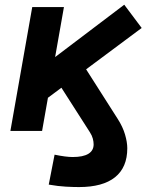

<svg xmlns="http://www.w3.org/2000/svg" viewBox="-20 -547 626 802"><path d="M156.7 -121.1 76.7 -207.5 499 -527.3 571.8 -430.2ZM310.1 234.4Q287.1 234.4 255.1 232.7Q223.1 231 183.6 224.1L208 99.1Q255.4 108.9 283.7 108.9Q327.1 108.9 349.1 95.5Q371.1 82 371.1 56.2Q371.1 44.9 367.7 32Q364.3 19 355.5 5.4L215.8 -212.9L328.6 -274.9L471.7 -50.3Q492.7 -17.6 502.2 14.6Q511.7 46.9 511.7 72.3Q511.7 152.3 460.4 193.4Q409.2 234.4 310.1 234.4ZM23.4 0 114.7 -517.6H247.1L155.8 0Z"/></svg>

Font: Cascadia Mono NF
Style: Italic
Weight: 400
Italic angle: -10°
Monospace: yes
Designer: Aaron Bell
Foundry: Saja Typeworks
Version: Version 2404.023